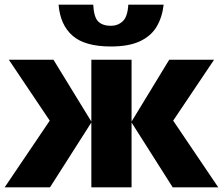

<svg xmlns="http://www.w3.org/2000/svg" viewBox="-24 -806 959 826"><path d="M897 -549 721 -287 915 0H719L542 -279V0H369V-279L191 0H-4L190 -287L14 -549H206L369 -283V-549H542V-283L704 -549ZM680 -786Q674 -732 650 -691.5Q626 -651 578 -628.5Q530 -606 453 -606Q341 -606 288 -652.5Q235 -699 228 -786H377Q380 -731 399 -713Q418 -695 453 -695Q483 -695 504 -714.5Q525 -734 528 -786Z"/></svg>

Font: Noto Sans Disp ExtBd
Style: Regular
Weight: 800
Designer: Monotype Design Team
Foundry: Monotype Imaging Inc.
Version: Version 2.000;GOOG;noto-source:20170915:90ef993387c0; ttfaut